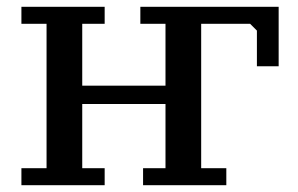

<svg xmlns="http://www.w3.org/2000/svg" viewBox="-20 -545 876 565"><path d="M393 -475V-525H800V-350H736V-455L716 -475H572V-50H646V0H401V-50H467V-239H222V-50H288V0H43V-50H117V-475H43V-525H288V-475H222V-293H467V-475Z"/></svg>

Font: PT Serif Caption
Style: Regular
Weight: 400
Designer: A.Korolkova, O.Umpeleva, V.Yefimov
Foundry: ParaType Ltd
Version: Version 1.000W OFL